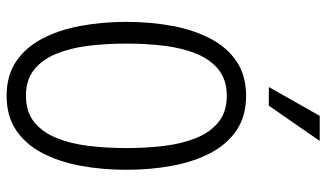

<svg xmlns="http://www.w3.org/2000/svg" viewBox="-218 -736 963 566"><g transform="rotate(90 263.0 -453.5)"><path d="M45 -345Q45 -417 57 -481Q69 -545 95 -594Q121 -643 162.5 -670.5Q204 -698 263 -698Q322 -698 363.5 -670.5Q405 -643 431 -594Q457 -545 469 -481Q481 -417 481 -345Q481 -273 469 -209Q457 -145 431 -96Q405 -47 363.5 -19.5Q322 8 263 8Q204 8 162.5 -19.5Q121 -47 95 -96Q69 -145 57 -209Q45 -273 45 -345ZM109 -345Q109 -286 115.5 -233Q122 -180 139 -138.5Q156 -97 186 -73Q216 -49 263 -49Q310 -49 340 -73Q370 -97 387 -138.5Q404 -180 410.5 -233Q417 -286 417 -345Q417 -404 410.5 -457Q404 -510 387 -551.5Q370 -593 340 -617Q310 -641 263 -641Q216 -641 186 -617Q156 -593 139 -551.5Q122 -510 115.5 -457Q109 -404 109 -345ZM237 -765 322 -915H396L292 -765Z"/></g></svg>

Font: Radio Canada Condensed Light
Style: Regular
Weight: 300
Width: 3
Designer: Charles Daoud, Etienne Aubert Bonn, Alexandre Saumier Demers, Jacques Le Bailly
Foundry: Radio-Canada
Version: Version 2.104; ttfautohint (v1.8.4.7-5d5b);gftools[0.9.28.de